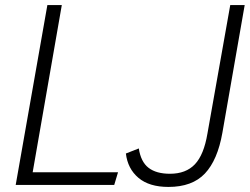

<svg xmlns="http://www.w3.org/2000/svg" viewBox="-20 -730 988 758"><path d="M42 0 167 -710H224L109 -50H446L431 0ZM645 8Q569 8 526.5 -28Q484 -64 477 -124L528 -144Q536 -91 566.5 -67.5Q597 -44 651 -44Q714 -44 749.5 -81.5Q785 -119 799 -203L889 -710H946L858 -206Q839 -98 789 -45Q739 8 645 8Z"/></svg>

Font: Livvic Light
Style: Italic
Weight: 300
Italic angle: -10°
Designer: Jacques Le Bailly, Baron von Fonthausen
Version: Version 1.001; ttfautohint (v1.8.2)